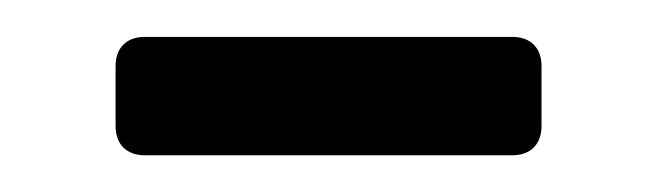

<svg xmlns="http://www.w3.org/2000/svg" viewBox="-20 -303 352 103"><path d="M42 -267.6V-235.4C42 -225.6 47.9 -219.7 57.6 -219.7H254.9C264.6 -219.7 270.5 -225.6 270.5 -235.4V-267.6C270.5 -277.3 264.6 -283.2 254.9 -283.2H57.6C47.9 -283.2 42 -277.3 42 -267.6Z"/></svg>

Font: Ed Sans Neue
Style: Regular
Weight: 400
Designer: Stephen Hutchings
Version: Version 1.004;PS 001.004;hotconv 1.0.88;makeotf.lib2.5.64775